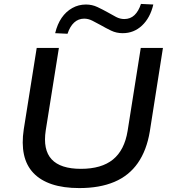

<svg xmlns="http://www.w3.org/2000/svg" viewBox="-20 -949 872 978"><path d="M384 9Q303 9 244.5 -10.5Q186 -30 150 -68Q114 -106 102 -162Q90 -218 101 -290L167 -705H280L213 -285Q198 -186 243 -137.5Q288 -89 392 -89Q497 -89 555.5 -136.5Q614 -184 630 -282L697 -705H810L743 -279Q727 -183 682 -118.5Q637 -54 562.5 -22.5Q488 9 384 9ZM324 -777 261 -780Q272 -826 294 -858Q316 -890 348 -908Q380 -926 418 -926Q449 -926 476.5 -913Q504 -900 529 -886Q551 -873 571.5 -862.5Q592 -852 613 -852Q644 -852 665 -872Q686 -892 698 -929L761 -926Q745 -858 703.5 -819Q662 -780 605 -780Q573 -780 546 -793Q519 -806 493 -821Q471 -833 450.5 -843.5Q430 -854 409 -854Q379 -854 357.5 -834Q336 -814 324 -777Z"/></svg>

Font: Nunito Sans 10pt SemiExpanded SemiBold
Style: Italic
Weight: 600
Width: 6
Italic angle: -9°
Designer: Vernon Adams
Foundry: Vernon Adams
Version: Version 3.101;gftools[0.9.27]